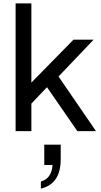

<svg xmlns="http://www.w3.org/2000/svg" viewBox="-20 -773 598 1132"><path d="M72 0H165V-162L257 -259L436 0H546L325 -322L532 -539H413L165 -286V-753H72ZM221 339Q338 312 338 165V80H241V200H290Q284 280 221 297Z"/></svg>

Font: Plus Jakarta Sans Medium
Style: Regular
Weight: 500
Designer: Gumpita Rahayu
Foundry: Tokotype
Version: Version 2.004; ttfautohint (v1.8.3)